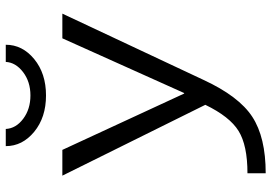

<svg xmlns="http://www.w3.org/2000/svg" viewBox="-164 -814 986 699"><g transform="rotate(-90 329.5 -464.0)"><path d="M40 -730.5H133.8L338.9 -287.1H340.8L540 -730.5H629.9L388.7 -216.8Q329.1 -87.9 254.4 -39.1Q179.7 9.8 48.8 9.8V-56.6Q150.4 -56.6 202.6 -88.9Q254.9 -121.1 297.9 -210ZM454.1 -936.5H516.6Q516.6 -876 464.4 -833Q412.1 -790 332 -790Q252 -790 199.7 -833Q147.5 -876 147.5 -936.5H210Q211.9 -899.4 247.1 -873Q282.2 -846.7 332 -846.7Q381.8 -846.7 417 -873.5Q452.1 -900.4 454.1 -936.5Z"/></g></svg>

Font: Mgen+ 1c regular
Style: Regular
Weight: 400
Designer: [Source Han Sans]
Ryoko NISHIZUKA  (kana & ideographs); Paul D. Hunt (Latin, Greek & Cyrillic); Wenlong ZHANG  (bopomofo
Version: Version 1.059.20150602